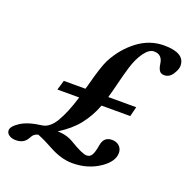

<svg xmlns="http://www.w3.org/2000/svg" viewBox="-180 -764 901 908"><g transform="rotate(20 271.0 -310.0)"><path d="M276.4 25.9Q219.7 25.9 157.2 -8.8Q117.2 -31.2 80.1 -45.9Q68.8 -43.5 61 -37.1Q53.2 -30.8 45.4 -15.6Q28.3 15.1 -11.2 15.1Q-32.7 15.1 -45.9 5.9Q-59.1 -3.4 -59.1 -17.6Q-59.1 -37.6 -22.7 -61.3Q13.7 -85 81.1 -93.3Q119.6 -98.1 148.2 -147Q176.8 -195.8 201.7 -277.3H91.8L106.4 -326.2H215.3L222.7 -352.5Q248 -448.7 265.6 -483.4Q302.7 -554.7 363 -600.3Q423.3 -646 495.6 -646Q600.6 -646 600.6 -581.5Q600.6 -563.5 584.5 -538.6Q568.4 -513.7 542.5 -513.7Q526.4 -513.7 518.3 -524.9Q510.3 -536.1 507.3 -558.6Q501.5 -603 460.4 -603Q436 -603 412.6 -571Q389.2 -539.1 373.5 -488.3Q361.8 -449.2 349.1 -397.9Q339.4 -357.4 330.1 -326.2H470.7L458.5 -277.3H314Q292.5 -220.2 256.8 -174.8Q221.2 -129.4 160.6 -91.8Q206.5 -91.8 244.1 -68.8Q305.2 -31.7 328.1 -31.7Q344.7 -31.7 353.5 -46.6Q362.3 -61.5 368.2 -97.7Q375.5 -142.1 416.5 -142.1Q439 -142.1 453.4 -128.9Q467.8 -115.7 467.8 -94.7Q467.8 -51.8 414.6 -15.1Q355 25.9 276.4 25.9Z"/></g></svg>

Font: Elstob 10pt SemiBold
Style: Italic
Weight: 600
Italic angle: -20°
Designer: Peter S. Baker
Version: Version 1.015